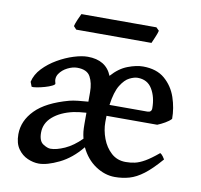

<svg xmlns="http://www.w3.org/2000/svg" viewBox="-75 -722 856 816"><g transform="rotate(10 353.0 -314.5)"><path d="M143.1 14.6Q119.6 14.6 95 3.9Q70.3 -6.8 53.5 -30.5Q36.6 -54.2 36.6 -93.3Q36.6 -151.4 82.3 -198Q127.9 -244.6 225.1 -271Q240.2 -274.9 261.7 -277.3Q283.2 -279.8 305.7 -281.2V-322.3Q305.7 -361.8 291.3 -388.4Q276.9 -415 234.4 -415Q214.8 -415 192.9 -404.1Q170.9 -393.1 158.4 -374.5Q146 -356 154.3 -332.5Q155.3 -328.1 143.1 -322Q130.9 -315.9 113 -310.8Q95.2 -305.7 79.1 -303Q63 -300.3 57.1 -301.8L49.3 -321.8Q56.6 -354 82 -380.9Q107.4 -407.7 141.6 -427.5Q175.8 -447.3 210.2 -458Q244.6 -468.8 270 -468.8Q349.6 -468.8 375 -404.8Q406.7 -440.9 443.4 -454.8Q480 -468.8 508.8 -468.8Q567.9 -468.8 603 -438.5Q638.2 -408.2 653.6 -362.8Q668.9 -317.4 668.9 -271Q659.7 -260.7 643.1 -251.2Q626.5 -241.7 610.8 -235.4H392.1Q392.1 -229 391.8 -221.9Q391.6 -214.8 391.6 -208Q391.6 -172.9 404.8 -137.7Q418 -102.5 443.6 -79.3Q469.2 -56.2 505.9 -56.2Q526.4 -56.2 545.4 -60.3Q564.5 -64.5 587.9 -77.9Q611.3 -91.3 644.5 -119.1Q650.9 -115.7 657 -107.4Q663.1 -99.1 665 -95.2Q626 -49.8 594.7 -26.1Q563.5 -2.4 533.9 6.1Q504.4 14.6 471.2 14.6Q428.2 14.6 387.9 -12.2Q347.7 -39.1 324.7 -87.9Q282.2 -35.6 230.5 -10.5Q178.7 14.6 143.1 14.6ZM181.6 -56.2Q207 -56.2 242.4 -72Q277.8 -87.9 312.5 -122.6Q308.6 -138.2 307.1 -151.9Q305.7 -165.5 305.7 -186V-233.4Q290.5 -232.4 276.1 -230.7Q261.7 -229 250.5 -226.6Q195.8 -214.4 163.1 -186Q130.4 -157.7 130.4 -116.7Q130.4 -80.6 149.2 -68.4Q168 -56.2 181.6 -56.2ZM396.5 -283.2H559.6Q578.1 -283.2 578.1 -300.8Q578.1 -349.1 557.6 -383.3Q537.1 -417.5 494.6 -417.5Q480 -417.5 460 -407.7Q439.9 -397.9 422.1 -369.1Q404.3 -340.3 396.5 -283.2ZM548.3 -629.9Q545.9 -619.1 538.1 -600.8Q530.3 -582.5 526.4 -573.7H201.7L189.5 -586.9Q191.9 -597.7 199.5 -615.5Q207 -633.3 211.9 -642.6H535.6Z"/></g></svg>

Font: Gentium Book Plus
Style: Regular
Weight: 400
Designer: Victor Gaultney, Annie Olsen, Iska Routamaa, Becca Hirsbrunner
Foundry: SIL International
Version: Version 6.101